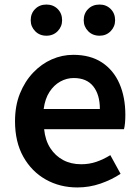

<svg xmlns="http://www.w3.org/2000/svg" viewBox="-20 -810 613 844"><path d="M320 14Q243 14 181 -21Q119 -56 82.5 -121Q46 -186 46 -277Q46 -345 67.5 -398.5Q89 -452 125.5 -490.5Q162 -529 207.5 -549Q253 -569 302 -569Q377 -569 428 -535.5Q479 -502 505 -442.5Q531 -383 531 -305Q531 -286 529.5 -269.5Q528 -253 525 -242H174Q179 -193 201 -159Q223 -125 257.5 -106.5Q292 -88 337 -88Q372 -88 403 -98.5Q434 -109 465 -128L510 -46Q471 -20 422 -3Q373 14 320 14ZM172 -331H419Q419 -394 390 -430.5Q361 -467 304 -467Q273 -467 245 -451.5Q217 -436 197.5 -406Q178 -376 172 -331ZM184 -653Q154 -653 134.5 -673Q115 -693 115 -721Q115 -751 134.5 -770.5Q154 -790 184 -790Q214 -790 233.5 -770.5Q253 -751 253 -721Q253 -693 233.5 -673Q214 -653 184 -653ZM418 -653Q387 -653 367.5 -673Q348 -693 348 -721Q348 -751 367.5 -770.5Q387 -790 418 -790Q447 -790 466.5 -770.5Q486 -751 486 -721Q486 -693 466.5 -673Q447 -653 418 -653Z"/></svg>

Font: Noto Sans KR SemiBold
Style: Regular
Weight: 600
Designer: Ryoko NISHIZUKA  (kana, bopomofo & ideographs); Paul D. Hunt (Latin, Greek & Cyrillic); Sandoll Communications , Soo-you
Foundry: Adobe
Version: Version 2.004-H2;hotconv 1.0.118;makeotfexe 2.5.65603